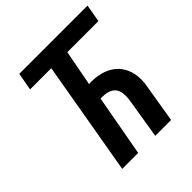

<svg xmlns="http://www.w3.org/2000/svg" viewBox="-194 -843 975 975"><g transform="rotate(-45 294.0 -355.5)"><path d="M571.3 -616.2H348.1L311.5 -423.8Q315.4 -423.8 319.1 -424.1Q322.8 -424.3 326.7 -424.3Q373.5 -424.3 410.6 -410.9Q447.8 -397.5 472.4 -371.8Q497.1 -346.2 508.3 -308.8Q519.5 -271.5 514.2 -223.6L477.1 0H363.3L399.9 -224.6Q402.8 -249 400.1 -268.3Q397.5 -287.6 388.2 -300.8Q378.9 -314 361.8 -321.5Q344.7 -329.1 319.3 -330.1L300.8 -330.6L240.7 0H126L232.9 -616.2H80.6L97.7 -710.9H587.9Z"/></g></svg>

Font: Roboto Mono Medium
Style: Italic
Weight: 500
Designer: Google
Version: Version 2.000985; 2015; ttfautohint (v1.3)